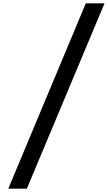

<svg xmlns="http://www.w3.org/2000/svg" viewBox="-20 -964 651 1159"><path d="M611 -944 142 175H30L498 -944Z"/></svg>

Font: Fz Poppins Med
Style: Italic
Weight: 500
Italic angle: -10°
Designer: Ninad Kale (Devanagari), Jonny Pinhorn (Latin)
Foundry: Indian Type Foundry
Version: Vit hóa bi Vntype.Com & FontZin.Com